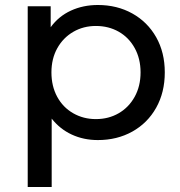

<svg xmlns="http://www.w3.org/2000/svg" viewBox="-20 -555 722 769"><path d="M640 -265Q640 -185 605.5 -123.5Q571 -62 510 -28Q449 6 372 6Q315 6 267.5 -16Q220 -38 187 -80V194H91V-530H183V-446Q215 -490 264 -512.5Q313 -535 372 -535Q449 -535 510 -501Q571 -467 605.5 -406Q640 -345 640 -265ZM543 -265Q543 -320 519.5 -362.5Q496 -405 455.5 -428Q415 -451 364 -451Q314 -451 273.5 -427.5Q233 -404 209.5 -362Q186 -320 186 -265Q186 -210 209 -167.5Q232 -125 273 -101.5Q314 -78 364 -78Q415 -78 455.5 -101.5Q496 -125 519.5 -167.5Q543 -210 543 -265Z"/></svg>

Font: Idrija
Style: Regular
Weight: 500
Designer: Julieta Ulanovsky
Foundry: Julieta Ulanovsky
Version: Version 7.200